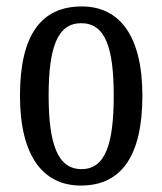

<svg xmlns="http://www.w3.org/2000/svg" viewBox="-20 -566 504 596"><path d="M231 10C356 10 422 -81 422 -269C422 -456 350 -546 234 -546C107 -546 42 -456 42 -269C42 -81 114 10 231 10ZM233 -41C159 -41 131 -119 131 -269C131 -418 158 -494 232 -494C307 -494 333 -418 333 -269C333 -119 307 -41 233 -41Z"/></svg>

Font: Noto Serif Sinhala ExtraCondensed
Style: Regular
Weight: 400
Width: 2
Designer: Jelle Bosma - Monotype Design Team
Foundry: Monotype Imaging Inc.
Version: Version 2.007